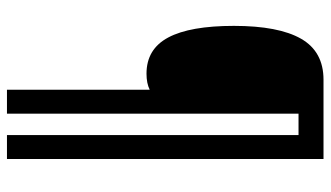

<svg xmlns="http://www.w3.org/2000/svg" viewBox="-214 -586 927 538"><g transform="rotate(90 249.0 -316.5)"><path d="M425 127H358V-690H298V127H231V-273Q213 -264 186 -264Q117 -264 84.5 -325Q52 -386 52 -509Q52 -634 88 -697Q124 -760 203 -760H425Z"/></g></svg>

Font: Noto Sans Telugu ExtraCondensed SemiBold
Style: Regular
Weight: 600
Width: 2
Designer: Jelle Bosma - Monotype Design Team
Foundry: Monotype Imaging Inc.
Version: Version 2.005; ttfautohint (v1.8.4.7-5d5b)